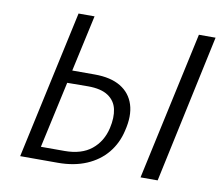

<svg xmlns="http://www.w3.org/2000/svg" viewBox="-74 -748 979 839"><g transform="rotate(10 415.5 -329.0)"><path d="M66 0 209 -658H280L148 -56H253Q328 -56 372.5 -92Q417 -128 431 -189Q442 -237 434 -273.5Q426 -310 394.5 -331Q363 -352 305 -352L186 -351L195 -408H325Q396 -408 440 -381.5Q484 -355 499.5 -306Q515 -257 498 -189Q485 -132 450 -89.5Q415 -47 360 -23.5Q305 0 233 0ZM600 0 743 -658H817L676 0Z"/></g></svg>

Font: Ysabeau Office
Style: Italic
Weight: 400
Italic angle: -12°
Designer: Christian Thalmann (Catharsis Fonts)
Version: Version 2.001;gftools[0.9.30]; featfreeze: tnum,lnum,ss02